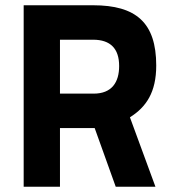

<svg xmlns="http://www.w3.org/2000/svg" viewBox="-20 -710 654 730"><path d="M420 0H571L474 -264C536 -303 574 -359 574 -461C574 -624 497 -690 334 -690H70V0H208V-223H340ZM433 -459C433 -397 405 -354 336 -354H208V-559H334C400 -559 433 -525 433 -459Z"/></svg>

Font: TitilliumText22L
Style: 999 wt
Weight: 900
Designer: Campivisivi
Foundry: Campivisivi
Version: 1.000